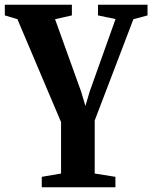

<svg xmlns="http://www.w3.org/2000/svg" viewBox="-30 -558 646 816"><path d="M147.5 238V193.5L229.5 179.5V-39L44 -476.5L-9.5 -492.5V-538H275.5V-492.5L204 -476.5L315 -168L333 -107.5L351 -168.5L461 -477L386.5 -492.5V-538H597V-492.5L537 -476.5L372.5 -46V179.5L460.5 193.5V238Z"/></svg>

Font: Merriweather 60pt
Style: Bold
Weight: 700
Version: Version 2.100